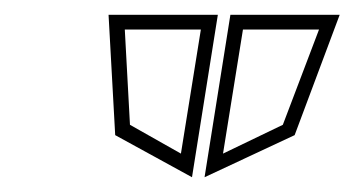

<svg xmlns="http://www.w3.org/2000/svg" viewBox="-20 -797 480 260"><path d="M127 -777 136 -614 240 -557 275 -777ZM149 -757H252L225 -589L156 -628ZM257 -557 379 -614 440 -777H292ZM282 -589 309 -757H412L363 -628Z"/></svg>

Font: Charger Pro
Style: OlObl
Weight: 900
Designer: Jasper
Foundry: Cannot Into Space Fonts
Version: Version 1.09